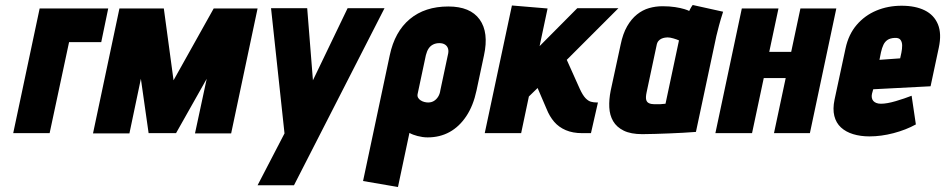

<svg xmlns="http://www.w3.org/2000/svg" viewBox="-20 -534 3790 770"><path d="M139 -500 33 0H179L257 -365H386L414 -500Z M837 -500 676 -212 637 -500H459L353 1H499L545 -218L576 0H686L809 -218L762 1H907L1013 -500Z M1013 209H1159L1522 -501H1374L1235 -212L1212 -501H1067L1121 1Z M1891 -171 1921 -312Q1941 -404 1903.5 -456Q1866 -508 1778 -508Q1684 -508 1623.5 -457.5Q1563 -407 1543 -312L1436 192L1576 216L1622 -1Q1629 3 1637 6Q1645 9 1654.5 11.5Q1664 14 1674.5 15.5Q1685 17 1695 17Q1744 17 1783 -4.5Q1822 -26 1850 -68Q1878 -110 1891 -171ZM1776 -313 1746 -172Q1744 -157 1737 -146Q1730 -135 1720 -129Q1710 -123 1697 -123Q1690 -123 1682 -125Q1674 -127 1667 -131.5Q1660 -136 1656.5 -142.5Q1653 -149 1655 -158L1688 -313Q1692 -329 1699 -339.5Q1706 -350 1717 -355.5Q1728 -361 1742 -361Q1756 -361 1765 -355Q1774 -349 1777 -338.5Q1780 -328 1776 -313Z M2305 -178 2253 -294 2460 -501H2295L2144 -349L2176 -500L2033 -512L1924 0H2070L2101 -147L2136 -181L2172 -97Q2184 -67 2202.5 -45.5Q2221 -24 2249 -12Q2277 0 2315 0H2350L2378 -123H2374Q2361 -123 2350 -126Q2339 -129 2328 -140.5Q2317 -152 2305 -178Z M2880 -487 2758 -514Q2752 -506 2748 -498Q2744 -490 2744 -490Q2739 -493 2724.5 -497.5Q2710 -502 2687.5 -505.5Q2665 -509 2637 -509Q2609 -509 2583 -501.5Q2557 -494 2534.5 -476Q2512 -458 2495 -428.5Q2478 -399 2469 -355L2429 -170Q2422 -135 2423.5 -103.5Q2425 -72 2439 -48Q2453 -24 2481.5 -10Q2510 4 2556 4Q2579 4 2607.5 3Q2636 2 2665 1Q2694 0 2718 -1.5Q2742 -3 2756.5 -4Q2771 -5 2771 -5L2853 -390Q2857 -407 2863.5 -431.5Q2870 -456 2880 -487ZM2573 -163 2613 -351Q2615 -363 2620.5 -369.5Q2626 -376 2633 -379Q2640 -382 2646.5 -383Q2653 -384 2657 -384Q2662 -384 2668 -383Q2674 -382 2680.5 -380Q2687 -378 2693 -376Q2699 -374 2703 -372L2649 -118Q2643 -118 2637.5 -117Q2632 -116 2626.5 -116Q2621 -116 2616 -116Q2611 -116 2605 -116Q2592 -116 2583 -120Q2574 -124 2571.5 -134Q2569 -144 2573 -163Z M3153 -326H3065L3102 -500H2955L2849 0H2996L3043 -221H3131L3084 0H3228L3334 -500H3190Z M3477 -158 3482 -176 3712 -188 3745 -343Q3757 -399 3741.5 -436.5Q3726 -474 3688.5 -492.5Q3651 -511 3596 -511Q3541 -511 3494.5 -491.5Q3448 -472 3415.5 -434Q3383 -396 3371 -340L3327 -135Q3319 -97 3326 -69Q3333 -41 3352.5 -23Q3372 -5 3401.5 4Q3431 13 3467 13Q3514 13 3563.5 0Q3613 -13 3653 -35L3636 -150Q3608 -139 3572.5 -128.5Q3537 -118 3513 -118Q3502 -118 3494.5 -121Q3487 -124 3482.5 -129Q3478 -134 3476.5 -141.5Q3475 -149 3477 -158ZM3595 -323 3590 -300 3507 -294 3513 -324Q3517 -342 3523 -354.5Q3529 -367 3539.5 -374Q3550 -381 3568 -382Q3585 -383 3591.5 -374Q3598 -365 3598 -351.5Q3598 -338 3595 -323Z"/></svg>

Font: Advent Pro ExtraBold
Style: Italic
Weight: 800
Italic angle: -12°
Version: Version 3.000